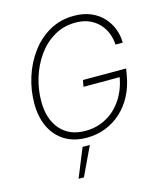

<svg xmlns="http://www.w3.org/2000/svg" viewBox="-139 -839 1007 1184"><g transform="rotate(-15 365.0 -247.5)"><path d="M330.1 9.8Q249 9.8 190.9 -25.6Q132.8 -61 101.6 -125.5Q70.3 -189.9 70.3 -277.3Q70.3 -362.3 96.2 -444.1Q122.1 -525.9 170.9 -592.3Q219.7 -658.7 289.1 -698Q358.4 -737.3 445.8 -737.3Q507.8 -737.3 554.4 -716.8Q601.1 -696.3 632.1 -662.1Q663.1 -627.9 678.7 -585.4Q694.3 -543 694.3 -499.5H647.9Q646.5 -535.6 633.3 -570.6Q620.1 -605.5 594.7 -633.3Q569.3 -661.1 531.7 -677.7Q494.1 -694.3 444.3 -694.3Q367.7 -694.3 306.6 -658.2Q245.6 -622.1 202.9 -562Q160.2 -502 137.7 -428.2Q115.2 -354.5 115.2 -279.3Q115.2 -165.5 172.9 -99.4Q230.5 -33.2 332 -33.2Q406.2 -33.2 466.8 -66.7Q527.3 -100.1 567.9 -161.4Q608.4 -222.7 622.1 -305.2L637.2 -298.8H390.1L397.5 -340.3H673.3L666 -298.3Q654.3 -228 624.5 -171.4Q594.7 -114.7 550.3 -74.2Q505.9 -33.7 450 -12Q394 9.8 330.1 9.8ZM213.9 241.2 288.6 57.6H335L248 241.2Z"/></g></svg>

Font: Inter 18pt ExtraLight
Style: Italic
Weight: 250
Italic angle: -9.3988°
Designer: Rasmus Andersson
Foundry: rsms
Version: Version 4.001;git-66647c0bb